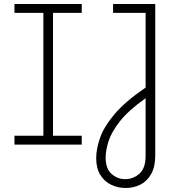

<svg xmlns="http://www.w3.org/2000/svg" viewBox="-20 -720 875 956"><path d="M52 0V-44H196V-656H52V-700H387V-656H244V-44H387V0ZM606 216Q567 216 533.5 200Q500 184 479.5 151Q459 118 459 68Q459 21 478.5 -34.5Q498 -90 551 -152.5Q604 -215 705 -284V-656H543V-700H753V54Q753 110 733 146Q713 182 679.5 199Q646 216 606 216ZM603 172Q643 172 674 145Q705 118 705 56V-231Q619 -170 576.5 -115.5Q534 -61 520 -15.5Q506 30 506 64Q506 120 535.5 146Q565 172 603 172Z"/></svg>

Font: MuseoModerno ExtraLight
Style: Regular
Weight: 200
Designer: Pablo Cosgaya, Héctor Gatti, Marcela Romero, and the Authors of The MuseoModerno Project.
Foundry: Omnibus-Type Team
Version: Version 1.001